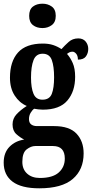

<svg xmlns="http://www.w3.org/2000/svg" viewBox="-21 -784 499 1040"><path d="M192 236Q95 236 47 200Q-1 164 -1 97Q-1 43 30.5 11Q62 -21 110 -28Q88 -39 67.5 -57.5Q47 -76 47 -110Q47 -142 69 -165.5Q91 -189 124 -210Q84 -227 58.5 -266.5Q33 -306 33 -363Q33 -451 76.5 -499.5Q120 -548 211 -548Q243 -548 267 -540Q291 -532 312 -518Q329 -537 350.5 -556.5Q372 -576 403 -576Q429 -576 443 -559Q457 -542 457 -519Q457 -496 444.5 -478.5Q432 -461 401 -461Q401 -482 391.5 -493Q382 -504 372 -504Q362 -504 355 -500.5Q348 -497 342 -492Q360 -472 373 -442.5Q386 -413 386 -368Q386 -289 344 -239.5Q302 -190 211 -190Q202 -190 187 -191.5Q172 -193 164 -195Q154 -188 145 -173Q136 -158 136 -139Q136 -119 148 -110Q160 -101 179 -101H272Q355 -101 393.5 -60Q432 -19 432 47Q432 135 373 185.5Q314 236 192 236ZM209 -244Q247 -244 259.5 -275.5Q272 -307 272 -365Q272 -425 259.5 -459Q247 -493 210 -493Q174 -493 160.5 -458Q147 -423 147 -364Q147 -308 160.5 -276Q174 -244 209 -244ZM195 180Q264 180 297 150.5Q330 121 330 75Q330 7 266 7H170Q147 7 123.5 25Q100 43 100 93Q100 133 126 156.5Q152 180 195 180ZM209 -632Q178 -632 157.5 -648Q137 -664 137 -698Q137 -733 157.5 -748.5Q178 -764 209 -764Q238 -764 259.5 -748.5Q281 -733 281 -698Q281 -664 259.5 -648Q238 -632 209 -632Z"/></svg>

Font: Noto Serif Armenian ExtraCondensed
Style: Bold
Weight: 700
Width: 2
Designer: Monotype Design Team
Foundry: Monotype Imaging Inc.
Version: Version 2.008; ttfautohint (v1.8.4.7-5d5b)